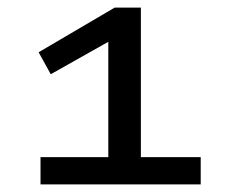

<svg xmlns="http://www.w3.org/2000/svg" viewBox="-20 -725 610 507"><path d="M87 -238V-310H266V-634L304 -636L114 -529L82 -587L283 -705H352V-310H510V-238Z"/></svg>

Font: Nunito Sans 7pt Expanded Medium
Style: Regular
Weight: 500
Width: 7
Designer: Vernon Adams
Foundry: Vernon Adams
Version: Version 3.101;gftools[0.9.27]